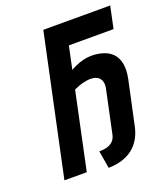

<svg xmlns="http://www.w3.org/2000/svg" viewBox="-132 -794 789 904"><g transform="rotate(-20 262.5 -342.0)"><path d="M360 -508Q339 -508 318 -502.5Q297 -497 279.5 -489Q262 -481 252 -475L233 -384Q246 -390 258 -394.5Q270 -399 280.5 -401.5Q291 -404 300.5 -405.5Q310 -407 319 -407Q335 -407 347 -402Q359 -397 365.5 -388Q372 -379 374 -367Q376 -355 373 -341L328 -129Q324 -107 312 -94.5Q300 -82 282.5 -77Q265 -72 242 -72L257 16Q295 15 325.5 5.5Q356 -4 379 -22Q402 -40 417.5 -67Q433 -94 440 -129L486 -343Q496 -391 489 -423Q482 -455 463 -473.5Q444 -492 417 -500Q390 -508 360 -508ZM41 0H153L278 -590H502L525 -700H190Z"/></g></svg>

Font: Advent Pro
Style: Italic
Weight: 400
Italic angle: -12°
Designer: VivaRado, Andreas Kalpakidis
Foundry: VivaRado, Andreas Kalpakidis
Version: Version 3.000